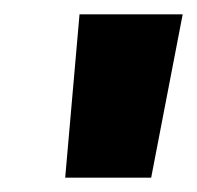

<svg xmlns="http://www.w3.org/2000/svg" viewBox="-20 -710 275 268"><path d="M235 -690 191 -462H71L91 -690Z"/></svg>

Font: Exo 2 Black
Style: Italic
Weight: 900
Italic angle: -8°
Designer: Natanael Gama
Foundry: Natanael Gama
Version: Version 2.010